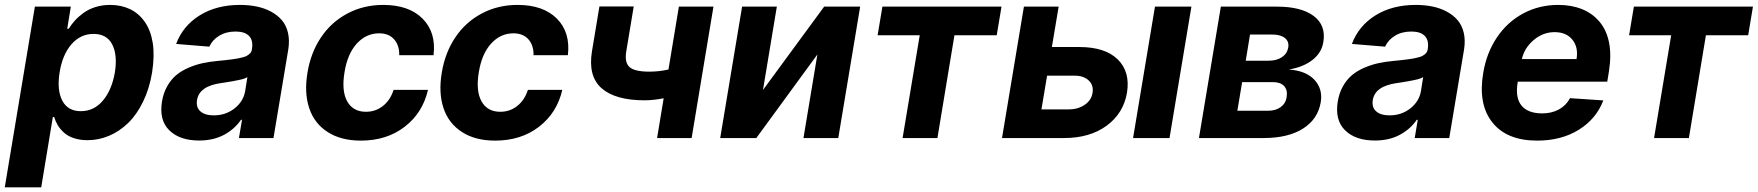

<svg xmlns="http://www.w3.org/2000/svg" viewBox="-39 -573 7297 797"><path d="M-19.2 204.5 105.8 -545.5H255L240.1 -453.8H246.4Q257.8 -472.3 272.4 -488.3Q286.9 -504.3 307.9 -519.5Q328.8 -534.8 357.2 -543.7Q385.7 -552.6 418.3 -552.6Q463.8 -552.6 500.4 -535.2Q536.9 -517.8 561.8 -482.6Q586.6 -447.4 595 -394.9Q603.3 -342.3 592.3 -272Q581.3 -205.3 555.2 -151.5Q529.1 -97.7 493.4 -62.9Q457.7 -28.1 414.4 -9.6Q371.1 8.9 324.2 8.9Q292.6 8.9 267.6 0.5Q242.5 -7.8 226.6 -22.4Q210.6 -36.9 201 -52.9Q191.4 -68.9 185.7 -87.4H180.4L132.1 204.5ZM208.5 -272.7Q196.7 -198.9 219.6 -155.2Q242.5 -111.5 296.5 -111.5Q351.2 -111.5 388.1 -155.4Q425.1 -199.2 437.9 -272.7Q449.2 -345.5 426.7 -388.8Q404.1 -432.2 349.4 -432.2Q295.1 -432.2 257.6 -389.2Q220.2 -346.2 208.5 -272.7Z M787.6 10.3Q707 10.3 663.9 -32Q620.7 -74.2 633.5 -152.3Q639.6 -187.9 655.4 -215.6Q671.2 -243.3 692.6 -261.2Q714.1 -279.1 743.3 -291.7Q772.4 -304.3 801.8 -310.7Q831.3 -317.1 866.5 -320.3Q888.1 -322.4 900 -323.7Q911.9 -324.9 927.7 -327.1Q943.5 -329.2 951.5 -331Q959.5 -332.7 969.8 -335.4Q980.1 -338.1 985.3 -341.1Q990.4 -344.1 995.7 -348.4Q1001.1 -352.6 1003.6 -357.8Q1006 -362.9 1007.1 -369.3V-371.4Q1012.4 -405.2 994.9 -423.7Q977.3 -442.1 938.9 -442.1Q899.9 -442.1 871.3 -424.9Q842.7 -407.7 829.9 -379.3L692.1 -390.6Q720.2 -465.9 790 -509.2Q859.7 -552.6 957 -552.6Q994 -552.6 1026.3 -546Q1058.6 -539.4 1085.8 -524.9Q1112.9 -510.3 1131 -489.2Q1149.1 -468 1156.4 -437Q1163.7 -405.9 1157.7 -367.9L1096.2 0H952.8L965.6 -75.6H961.3Q933.9 -35.9 889.9 -12.8Q845.9 10.3 787.6 10.3ZM848.4 -94.1Q897.7 -94.1 934.5 -122.9Q971.2 -151.6 978.7 -195L987.9 -252.8Q982.2 -249.3 973.4 -246.3Q964.5 -243.3 949.9 -240.4Q935.4 -237.6 927.6 -236Q919.7 -234.4 900.7 -231.5Q881.7 -228.7 879.6 -228.3Q788 -215.9 778.8 -157.3Q774.1 -127.1 793.1 -110.6Q812.1 -94.1 848.4 -94.1Z M1458.8 10.7Q1376.4 10.7 1321 -25Q1265.6 -60.7 1244.5 -124.3Q1223.4 -187.9 1237.2 -270.6Q1250.7 -354 1293.5 -417.8Q1336.3 -481.5 1403.2 -517Q1470.2 -552.6 1551.8 -552.6Q1658.4 -552.6 1715.2 -495.6Q1772 -438.6 1760.7 -343.8H1618.3Q1619 -384.9 1596.9 -409.8Q1574.9 -434.7 1534.8 -434.7Q1480.8 -434.7 1441.9 -391.9Q1403.1 -349.1 1391 -272.7Q1378.2 -195.3 1402.3 -152.2Q1426.5 -109 1480.1 -109Q1519.9 -109 1550.4 -133Q1581 -157 1594.8 -199.9H1737.6Q1715.6 -104.4 1641 -46.9Q1566.4 10.7 1458.8 10.7Z M2016.3 10.7Q1933.9 10.7 1878.6 -25Q1823.2 -60.7 1802 -124.3Q1780.9 -187.9 1794.7 -270.6Q1808.2 -354 1851 -417.8Q1893.8 -481.5 1960.8 -517Q2027.7 -552.6 2109.4 -552.6Q2215.9 -552.6 2272.7 -495.6Q2329.5 -438.6 2318.2 -343.8H2175.8Q2176.5 -384.9 2154.5 -409.8Q2132.5 -434.7 2092.3 -434.7Q2038.4 -434.7 1999.5 -391.9Q1960.6 -349.1 1948.5 -272.7Q1935.7 -195.3 1959.9 -152.2Q1984 -109 2037.6 -109Q2077.4 -109 2108 -133Q2138.5 -157 2152.3 -199.9H2295.1Q2273.1 -104.4 2198.5 -46.9Q2123.9 10.7 2016.3 10.7Z M2922.6 -545.5 2832 0H2688.6L2715.9 -165.1Q2672.6 -156.6 2637.1 -156.6Q2515.6 -156.6 2458.5 -206.5Q2401.3 -256.4 2418.3 -360.1L2449.2 -546.2H2591.6L2560.7 -360.1Q2552.9 -312.9 2574.6 -294.2Q2596.2 -275.6 2656.6 -275.6Q2696 -275.6 2735.8 -284.4L2779.1 -545.5Z M3128.2 -199.6 3382.1 -545.5H3531.6L3440.7 0H3296.2L3354 -346.9L3100.5 0H2950.6L3041.5 -545.5H3185.7Z M3604 -426.5 3623.9 -545.5H4118.3L4098.4 -426.5H3922.9L3852.3 0H3707.7L3778.8 -426.5Z M4327.4 -377.8H4441.4Q4548.3 -377.8 4600.7 -326.5Q4653.1 -275.2 4639.2 -188.2Q4624.6 -102.6 4554.9 -51.3Q4485.1 0 4377.8 0H4120.4L4211.3 -545.5H4355.5ZM4664.4 0 4755.3 -545.5H4906.6L4815.7 0ZM4307.5 -258.9 4284.1 -119H4397.7Q4436.1 -119 4463.8 -138.1Q4491.5 -157.3 4496.1 -187.1Q4501.4 -218.8 4480.5 -238.8Q4459.5 -258.9 4421.9 -258.9Z M4937.9 0 5028.8 -545.5H5261Q5362.6 -545.5 5414.2 -506.7Q5465.9 -468 5454.2 -398.1Q5447.1 -354 5409.4 -324.4Q5371.8 -294.7 5311.1 -284.4Q5382.1 -279.5 5417.3 -241.7Q5452.4 -203.8 5443.5 -148.8Q5431.8 -78.5 5369.9 -39.2Q5307.9 0 5206 0ZM5097.3 -113.3H5224.8Q5256.4 -113.3 5277.2 -128.4Q5297.9 -143.5 5301.8 -169.7Q5306.8 -198.9 5291.5 -215.6Q5276.3 -232.2 5244.7 -232.2H5117.2ZM5132.1 -321H5226.9Q5260.7 -321 5282.5 -335.8Q5304.3 -350.5 5308.6 -376.1Q5312.5 -400.9 5294.6 -415.3Q5276.6 -429.7 5241.5 -429.7H5149.9Z M5668.3 10.3Q5587.7 10.3 5544.6 -32Q5501.4 -74.2 5514.2 -152.3Q5520.2 -187.9 5536 -215.6Q5551.8 -243.3 5573.3 -261.2Q5594.8 -279.1 5623.9 -291.7Q5653.1 -304.3 5682.5 -310.7Q5712 -317.1 5747.2 -320.3Q5768.8 -322.4 5780.7 -323.7Q5792.6 -324.9 5808.4 -327.1Q5824.2 -329.2 5832.2 -331Q5840.2 -332.7 5850.5 -335.4Q5860.8 -338.1 5865.9 -341.1Q5871.1 -344.1 5876.4 -348.4Q5881.7 -352.6 5884.2 -357.8Q5886.7 -362.9 5887.8 -369.3V-371.4Q5893.1 -405.2 5875.5 -423.7Q5858 -442.1 5819.6 -442.1Q5780.5 -442.1 5752 -424.9Q5723.4 -407.7 5710.6 -379.3L5572.8 -390.6Q5600.9 -465.9 5670.6 -509.2Q5740.4 -552.6 5837.7 -552.6Q5874.6 -552.6 5907 -546Q5939.3 -539.4 5966.4 -524.9Q5993.6 -510.3 6011.7 -489.2Q6029.8 -468 6037.1 -437Q6044.4 -405.9 6038.4 -367.9L5976.9 0H5833.5L5846.2 -75.6H5842Q5814.6 -35.9 5770.6 -12.8Q5726.6 10.3 5668.3 10.3ZM5729 -94.1Q5778.4 -94.1 5815.2 -122.9Q5851.9 -151.6 5859.4 -195L5868.6 -252.8Q5862.9 -249.3 5854 -246.3Q5845.2 -243.3 5830.6 -240.4Q5816.1 -237.6 5808.2 -236Q5800.4 -234.4 5781.4 -231.5Q5762.4 -228.7 5760.3 -228.3Q5668.7 -215.9 5659.4 -157.3Q5654.8 -127.1 5673.8 -110.6Q5692.8 -94.1 5729 -94.1Z M6341.6 10.7Q6215.9 10.7 6155.9 -64.8Q6095.9 -140.3 6117.9 -270.2Q6131.7 -353.7 6174.9 -417.8Q6218 -481.9 6284.1 -517.2Q6350.1 -552.6 6429.3 -552.6Q6484 -552.6 6527.3 -535.3Q6570.7 -518.1 6600.1 -483.5Q6629.6 -448.9 6640.1 -397Q6650.6 -345.2 6639.6 -275.6L6632.8 -234H6261.4L6260.7 -230.1Q6250.4 -166.5 6277.2 -134.4Q6304 -102.3 6362.9 -102.3Q6401.3 -102.3 6431.5 -118.4Q6461.6 -134.6 6478.3 -165.5L6616.5 -156.2Q6587 -79.2 6514.6 -34.3Q6442.1 10.7 6341.6 10.7ZM6278.4 -327.8H6505.3Q6513.5 -376.8 6488.1 -408.2Q6462.7 -439.6 6414.1 -439.6Q6366.1 -439.6 6327.2 -406.6Q6288.4 -373.6 6278.4 -327.8Z M6723.4 -426.5 6743.3 -545.5H7237.6L7217.7 -426.5H7042.3L6971.6 0H6827.1L6898.1 -426.5Z"/></svg>

Font: Karasuma Gothic
Style: Bold Italic
Weight: 700
Italic angle: 9.39998°
Designer: Rasmus Andersson / Ryoko Nishizuka
Foundry: Genbu
Version: Version 1.00